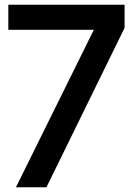

<svg xmlns="http://www.w3.org/2000/svg" viewBox="-20 -776 558 806"><path d="M374 -651H15V-756H503V-659L175 10H47Z"/></svg>

Font: BLUETTI 2.0 Medium
Style: Italic
Weight: 500
Designer: Stijn de Vries
Foundry: tokotype
Version: Version 2.005;October 31, 2023;FontCreator 14.0.0.2814 64-bi